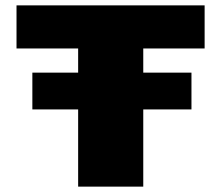

<svg xmlns="http://www.w3.org/2000/svg" viewBox="-20 -695 824 715"><path d="M100.5 -287.5H693V-424.5H100.5ZM271 0H513.5V-514.5H742V-675H41.5V-514.5H271Z"/></svg>

Font: Anybody SemiExpanded Black
Style: Regular
Weight: 900
Width: 6
Version: Version 1.113;gftools[0.9.25]